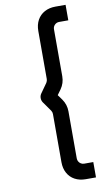

<svg xmlns="http://www.w3.org/2000/svg" viewBox="-116 -947 671 1214"><g transform="rotate(-10 219.5 -340.0)"><path d="M332 214Q292.5 214 262.2 197.8Q232 181.5 215.5 151.2Q199 121 199 81.5V-227.5Q199 -240 192 -250.5L148.5 -312Q140 -325 140 -340.2Q140 -355.5 148.5 -368L192 -429.5Q199 -441 199 -452.5V-761Q199 -801 215.5 -831Q232 -861 262.2 -877.5Q292.5 -894 332 -894H397.5V-794.5H339Q322 -794.5 310.2 -782.8Q298.5 -771 298.5 -754.5V-452.5Q298.5 -408.5 273 -372.5L249.5 -340L273 -307.5Q298.5 -271.5 298.5 -227.5V74.5Q298.5 86 304 95.2Q309.5 104.5 318.8 110Q328 115.5 339 115.5H397.5V214Z"/></g></svg>

Font: Vela Sans SemBd
Style: Regular
Weight: 600
Designer: Principal design: Mikhail Sharanda - project Manrope.
Design modification: Ravid Balaliev
Foundry: Mikhail Sharanda
Version: Version 1.001